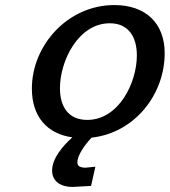

<svg xmlns="http://www.w3.org/2000/svg" viewBox="-20 -533 671 759"><path d="M106 -183C106 -72 166 -4 266 10C229 43 186 93 186 141C186 184 220 206 266 206L340 202L357 126L317 130C292 129 286 121 286 109C286 80 315 40 342 11C510 -7 631 -157 631 -323C631 -441 556 -513 432 -513C247 -513 106 -353 106 -183ZM217 -184C217 -293 290 -441 414 -441C489 -441 521 -386 521 -314C521 -205 449 -59 325 -59C249 -59 217 -113 217 -184Z"/></svg>

Font: Perun Medium Italic
Style: Regular
Weight: 500
Italic angle: -12°
Foundry: Copyright (c) Stefan Peev, Context Ltd, 2016
Version: Version 1.026